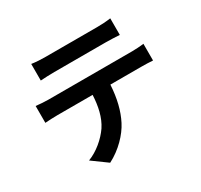

<svg xmlns="http://www.w3.org/2000/svg" viewBox="-168 -988 1335 1273"><g transform="rotate(-30 500.0 -351.5)"><path d="M812 -766C778 -761 740 -759 706 -759H312C279 -759 240 -761 207 -766V-639C238 -641 278 -643 313 -643H706C741 -643 778 -641 812 -639V-766ZM530 -128C566 -198 587 -282 593 -385H829C857 -385 893 -384 918 -382V-510C892 -506 850 -504 829 -504H187C156 -504 123 -507 93 -510V-381C121 -383 157 -385 187 -385H457C453 -301 437 -224 396 -162C356 -104 290 -47 219 -20L333 63C422 18 495 -59 530 -128Z"/></g></svg>

Font: Glow Sans TC Normal
Style: Bold
Weight: 700
Designer: Ryoko NISHIZUKA (kana, bopomofo & ideographs); Paul D. Hunt (Latin, Greek & Cyrillic); Sandoll Communications, Soo-young
Version: Version 0.93